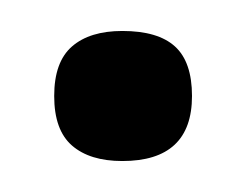

<svg xmlns="http://www.w3.org/2000/svg" viewBox="-20 -93 159 124"><path d="M59 11Q38 11 26.5 1Q15 -9 15 -31Q15 -53 26.5 -63Q38 -73 59 -73Q82 -73 93 -63Q104 -53 104 -31Q104 11 59 11Z"/></svg>

Font: Bricolage Grotesque SemiCondensed ExtraLight
Style: Regular
Weight: 250
Width: 4
Designer: Mathieu Triay
Foundry: Atelier Triay
Version: Version 1.000;gftools[0.9.30]